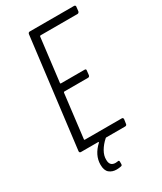

<svg xmlns="http://www.w3.org/2000/svg" viewBox="-218 -778 872 1034"><g transform="rotate(-30 218.5 -261.0)"><path d="M423 -653H193Q190 -653 188 -649L155 -378Q155 -376 156 -375Q157 -374 158 -374H306Q316 -374 314 -364L311 -337Q309 -327 300 -327H153Q150 -327 148 -323L115 -51Q115 -47 118 -47H348Q357 -47 357 -37L353 -10Q353 -6 350 -3Q347 0 342 0H225Q222 0 220 2Q194 25 178.5 52Q163 79 164 105Q164 144 200 144Q208 144 212 143L216 142Q223 142 223 150V164Q223 174 215 175Q201 178 187 178Q160 178 142 163Q124 148 124 112Q124 53 176 5Q179 0 175 0H67Q58 0 58 -10L142 -690Q144 -700 153 -700H428Q433 -700 435.5 -697Q438 -694 437 -690L434 -663Q433 -659 430 -656Q427 -653 423 -653Z"/></g></svg>

Font: Barlow Condensed Light
Style: Italic
Weight: 300
Width: 3
Italic angle: -7°
Designer: Jeremy Tribby
Foundry: Tribby Type
Version: Version 1.408